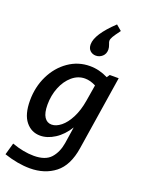

<svg xmlns="http://www.w3.org/2000/svg" viewBox="-198 -958 970 1290"><g transform="rotate(20 287.0 -313.5)"><path d="M476 -532H540L457 -2Q437 127 364 184Q291 241 185 241Q99 241 0 208L24 123Q108 153 181 153Q264 153 302 110.5Q340 68 351 0L369 -118Q331 -56 278.5 -22.5Q226 11 175 11Q112 11 71.5 -39Q31 -89 31 -188Q31 -285 70.5 -366Q110 -447 179 -495Q248 -543 332 -543Q399 -543 462 -511ZM388 -317 407 -432Q367 -453 329 -453Q279 -453 238 -418Q197 -383 174 -325.5Q151 -268 151 -202Q151 -143 170 -114Q189 -85 222 -85Q254 -85 288 -112Q322 -139 349 -191.5Q376 -244 388 -317ZM445 -835Q416 -796 405.5 -778Q395 -760 395 -747Q395 -739 401 -725Q409 -705 409 -689Q409 -658 389 -640Q369 -622 343 -622Q319 -622 302 -637.5Q285 -653 285 -682Q285 -754 406 -868Z"/></g></svg>

Font: Bitter Pro SemiBold
Style: Italic
Weight: 600
Italic angle: -9°
Designer: Sol Matas, and Bitter project Authors
Foundry: Sol Matas
Version: Version 1.010